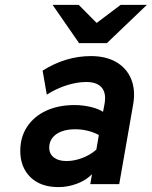

<svg xmlns="http://www.w3.org/2000/svg" viewBox="-20 -752 620 784"><path d="M218.8 12Q145.4 12 104.1 -28.7Q62.8 -69.4 62.8 -136Q62.8 -192.2 90.6 -234.3Q118.4 -276.5 168.2 -299.8Q218 -323 284.6 -323Q317 -323 348.9 -315.7Q380.7 -308.4 400.8 -295.4L406.2 -324Q415.3 -369.6 396.2 -393.4Q377.1 -417.2 332.4 -417.2Q295 -417.2 252.7 -403.9Q210.4 -390.6 171 -365.6L154 -463.6Q201.2 -493.4 250.5 -508.2Q299.8 -523 351 -523Q412.7 -523 454.9 -498.4Q497.2 -473.8 515.5 -429.4Q533.9 -384.9 523.8 -326L466.8 0H348.6L355.6 -40.8Q332.9 -16.8 295.5 -2.4Q258.2 12 218.8 12ZM251.2 -94.4Q282.5 -94.4 315.1 -106.5Q347.6 -118.6 373.4 -141L383.6 -200.6Q365 -211.1 339.9 -217.6Q314.8 -224.2 287.2 -224.2Q254.2 -224.2 230.4 -214.9Q206.6 -205.7 193.8 -188.8Q181 -172 181 -149.4Q181 -123.6 199.9 -109Q218.9 -94.4 251.2 -94.4ZM302.8 -576 194.8 -732H301.6L374.6 -658.2L472.4 -732H579.6L416.6 -576Z"/></svg>

Font: Overpass
Style: Italic
Weight: 400
Italic angle: -10°
Designer: Delve Withrington, Dave Bailey, Thomas Jockin
Foundry: Delve Fonts LLC
Version: Version 4.000